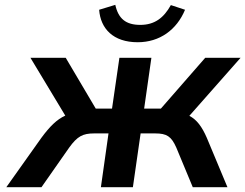

<svg xmlns="http://www.w3.org/2000/svg" viewBox="-20 -780 1022 800"><path d="M152.8 0 268.6 -165.5C302.2 -211.9 324.7 -224.1 372.1 -224.1H432.1L400.4 0H533.7L565.9 -224.1H626.5C674.8 -224.1 693.8 -211.9 714.4 -165.5L783.2 0H927.7L841.8 -205.6C821.3 -252.9 799.3 -281.7 769 -297.4L982.4 -539.1H835L650.4 -327.6H580.6L610.8 -539.1H477.5L446.8 -327.6H378.9L253.9 -539.1H106.9L252 -298.3C217.3 -282.7 187.5 -253.4 152.3 -205.6L6.3 0ZM553.7 -604C645.5 -604 716.3 -655.8 751 -739.3L691.9 -758.8C662.1 -705.1 624 -676.3 564.5 -676.3C504.4 -676.3 473.1 -702.1 460.4 -759.8L393.1 -739.3C398.9 -660.6 451.7 -604 553.7 -604Z"/></svg>

Font: Winston SemiBold
Style: Italic
Weight: 600
Italic angle: -8.13011°
Designer: Vernon Adams, Kim Jin-seong, David Berlow, Cristiano Sobral
Foundry: The Winston Project Authors
Version: Version 3.004